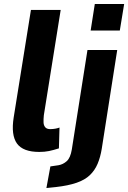

<svg xmlns="http://www.w3.org/2000/svg" viewBox="-20 -755 646 968"><path d="M178 11Q96 11 65.5 -31.5Q35 -74 49 -163L136 -705H286L201 -174Q199 -154 199.5 -138.5Q200 -123 208 -113.5Q216 -104 233 -104Q247 -104 260 -106.5Q273 -109 280 -112L277 -7Q249 2 227 6.5Q205 11 178 11ZM437 -601 458 -735H606L584 -601ZM214 193 234 84 275 78Q298 74 316.5 57.5Q335 41 342 -1L421 -503H571L493 -5Q486 38 472 71Q458 104 433 128Q408 152 366 166.5Q324 181 262 188Z"/></svg>

Font: Nunito Sans 7pt Condensed ExtraBold
Style: Italic
Weight: 800
Width: 3
Italic angle: -9°
Designer: Vernon Adams
Foundry: Vernon Adams
Version: Version 3.101;gftools[0.9.27]